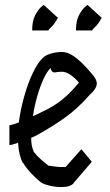

<svg xmlns="http://www.w3.org/2000/svg" viewBox="-20 -740 445 776"><path d="M309 -137 351 -86 277 0H278Q265 16 228 16Q204 16 181 10.5Q158 5 147 -2Q129 -15 107 -38.5Q85 -62 74 -81L72 -82Q56 -112 53 -163Q42 -159 33 -156.5Q24 -154 20 -154H18V-234H20Q23 -234 33.5 -237.5Q44 -241 56 -245Q63 -298 78 -351Q93 -404 113 -446Q133 -488 155 -508Q163 -515 173 -519Q183 -523 199 -527Q216 -530 230 -530Q252 -530 274 -515.5Q296 -501 316 -480.5Q336 -460 351 -442Q378 -412 369 -391Q364 -378 354.5 -368.5Q345 -359 340 -354Q294 -301 241 -263.5Q188 -226 126 -192Q122 -190 106 -183Q106 -150 115 -131Q114 -127 131.5 -109Q149 -91 169 -76L177 -70Q182 -70 197 -67.5Q212 -65 228 -65Q235 -65 239 -65Q243 -65 245 -65ZM207 -448Q194 -445 189 -453Q184 -461 185 -466Q169 -450 155 -419Q141 -388 130 -349Q119 -310 113 -270Q145 -285 175 -300.5Q205 -316 235 -340.5Q265 -365 298 -405L299 -406Q286 -422 267 -436Q248 -450 230 -450Q225 -450 217 -449.5Q209 -449 207 -448ZM176 -617H110Q110 -655 122 -678Q134 -701 146 -711.5Q158 -722 157 -720L214 -668Q199 -641 187.5 -631Q176 -621 176 -617ZM353 -617H287Q287 -655 299 -678Q311 -701 323 -711.5Q335 -722 334 -720L391 -668Q376 -641 364.5 -631Q353 -621 353 -617Z"/></svg>

Font: Syne
Style: Italic
Weight: 400
Italic angle: -9°
Designer: Lucas Descroix
Foundry: Bonjour Monde
Version: Version 2.000; ttfautohint (v1.8.3)